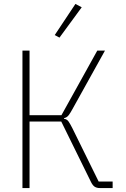

<svg xmlns="http://www.w3.org/2000/svg" viewBox="-20 -955 640 975"><path d="M94 -698H130V-370H292L474 -698H513L348 -401Q339 -384 329.5 -371Q320 -358 305 -355V-352Q320 -350 328.5 -337.5Q337 -325 348 -303L481 -33H552V0H488Q471 0 460.5 -7Q450 -14 441 -33L291 -338H130V0H94ZM282 -764 258 -777 363 -935 395 -918Z"/></svg>

Font: IBM Plex Mono ExtLt
Style: Regular
Weight: 200
Monospace: yes
Designer: Mike Abbink, Paul van der Laan, Pieter van Rosmalen
Foundry: Bold Monday
Version: Version 2.3